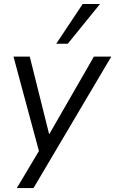

<svg xmlns="http://www.w3.org/2000/svg" viewBox="-20 -773 584 973"><path d="M65.3 180 187.5 -24.9 182.1 10.2 48.3 -486.3H130.8L237.6 -58.6H209.8L456 -486.3H544L149.9 180ZM265 -551.3 399 -752.8H486.9L323.5 -551.3Z"/></svg>

Font: Nunito Sans 12pt ExtraLight
Style: Italic
Weight: 200
Italic angle: -9°
Designer: Vernon Adams
Foundry: Vernon Adams
Version: Version 3.101;gftools[0.9.27]